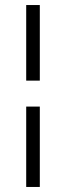

<svg xmlns="http://www.w3.org/2000/svg" viewBox="-20 -669 262 762"><path d="M84 -349V-649H138V-349ZM84 73V-246H138V73Z"/></svg>

Font: Smooch Sans Medium
Style: Regular
Weight: 500
Designer: Robert E. Leuschke
Foundry: Robert E. Leuschke
Version: Version 1.010; ttfautohint (v1.8.3)